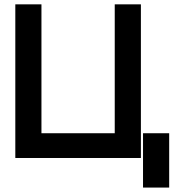

<svg xmlns="http://www.w3.org/2000/svg" viewBox="-20 -720 801 875"><path d="M622.1 0H49.8V-700.2H168.9V-112.8H502.9V-700.2H622.1ZM631.8 134.8V-112.8H751V134.8Z"/></svg>

Font: Cakra Normal
Style: Regular
Weight: 400
Designer: Lucia Kollert, Vojtech Kollert
Foundry: OoM Type
Version: Version 1.000;Glyphs 3.1.1 (3148)